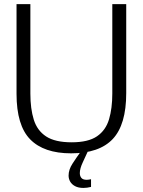

<svg xmlns="http://www.w3.org/2000/svg" viewBox="-20 -735 695 935"><path d="M326.2 11.7Q193.8 11.7 127.2 -56.2Q60.5 -124 60.5 -278.3V-714.8H127.9V-279.3Q127.9 -205.6 144.5 -152.3Q161.1 -99.1 204.6 -70.6Q248 -42 329.1 -42Q409.7 -42 452.4 -71.3Q495.1 -100.6 511 -154.1Q526.9 -207.5 526.9 -279.3V-714.8H594.7V-281.7Q594.7 -127.9 529.1 -58.1Q463.4 11.7 326.2 11.7ZM386.2 180.2Q361.8 180.2 345.7 171.6Q329.6 163.1 321.8 149.4Q314 135.7 314 120.1Q314 91.3 332.8 62.3Q351.6 33.2 375.5 0H408.7Q396.5 26.9 382.6 56.6Q368.7 86.4 368.7 107.9Q368.7 122.1 376.2 131.3Q383.8 140.6 401.9 140.6Q411.1 140.6 423.3 137.7V175.3Q403.3 180.2 386.2 180.2Z"/></svg>

Font: Pontano Sans Light
Style: Regular
Weight: 300
Designer: Vernon Adams
Foundry: Vernon Adams
Version: Version 2.001